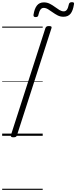

<svg xmlns="http://www.w3.org/2000/svg" viewBox="-20 -1256 705 1776"><path d="M104 14Q90 14 84 9.5Q78 5 81 -6L400 -996Q404 -1006 411 -1010.5Q418 -1015 433 -1015Q448 -1015 454 -1010.5Q460 -1006 456 -995L137 -5Q134 5 127 9.5Q120 14 104 14ZM309 -1098Q287 -1098 290 -1120Q299 -1177 322 -1205.5Q345 -1234 386 -1234Q415 -1234 440 -1221.5Q465 -1209 487 -1192.5Q509 -1176 529.5 -1163.5Q550 -1151 570 -1151Q588 -1151 599 -1166.5Q610 -1182 617 -1216Q621 -1236 645 -1236Q658 -1236 662.5 -1231Q667 -1226 664 -1215Q655 -1157 632.5 -1129Q610 -1101 567 -1101Q538 -1101 513.5 -1113.5Q489 -1126 467 -1142Q445 -1158 424.5 -1170.5Q404 -1183 384 -1183Q366 -1183 354.5 -1167.5Q343 -1152 335 -1118Q334 -1107 327.5 -1102.5Q321 -1098 309 -1098ZM0 490H375V500H0ZM0 -20H375V0H0ZM0 -505H375V-500H0ZM0 -1010H375V-1000H0Z"/></svg>

Font: Playwrite AU VIC Guides
Style: Regular
Weight: 400
Designer: Veronika Burian, José Scaglione
Foundry: TypeTogether
Version: Version 1.003